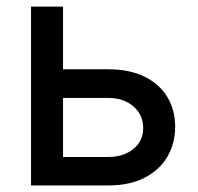

<svg xmlns="http://www.w3.org/2000/svg" viewBox="-20 -566 604 586"><path d="M152.3 -354.5H310.1Q376 -354.5 421.6 -331.8Q467.3 -309.1 491 -269.5Q514.6 -230 514.6 -178.7Q514.6 -128.4 491 -87.9Q467.3 -47.4 421.6 -23.7Q376 0 310.1 0H74.7V-545.9H172.4V-86.9H310.1Q356.9 -86.9 387 -111.3Q417 -135.7 417 -174.8Q417 -215.8 387 -241.5Q356.9 -267.1 310.1 -267.1H152.3Z"/></svg>

Font: Inter Cardless
Style: Regular
Weight: 400
Designer: Rasmus Andersson
Foundry: rsms
Version: Version 4.001;git-9221beed3